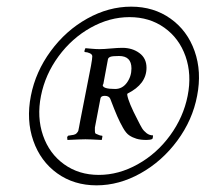

<svg xmlns="http://www.w3.org/2000/svg" viewBox="-20 -684 629 574"><path d="M335.9 -516.6Q316.4 -516.6 310.1 -514.2Q303.7 -511.7 302.7 -506.8L289.1 -433.6Q289.1 -432.6 288.1 -431.4Q287.1 -430.2 287.1 -429.7Q287.1 -418 324.2 -418Q345.7 -418 359.4 -436.8Q373 -455.6 373 -479.5Q373 -516.6 335.9 -516.6ZM345.7 -541Q375.5 -541 396.7 -525.4Q418 -509.8 418 -481.4Q418 -432.6 361.3 -404.3Q360.4 -403.3 360.4 -401.4V-400.4Q363.8 -378.4 391.6 -325.2Q399.9 -308.6 404.8 -300.5Q409.7 -292.5 418.2 -285.9Q426.8 -279.3 437.5 -279.3Q437.5 -272.5 435.5 -268.6Q429.7 -265.6 418 -265.6Q399.9 -265.6 387.9 -269.3Q376 -272.9 366.5 -279.3Q356.9 -285.6 347.7 -302Q338.4 -318.4 330.6 -336.2Q322.8 -354 309.6 -388.7Q305.7 -397.5 293 -397.5Q281.7 -397.5 280.3 -389.6L263.7 -302.7V-292Q263.7 -285.6 266.6 -284.2Q278.3 -278.3 285.2 -278.3Q286.1 -278.3 286.1 -275.4Q286.1 -273.4 284.2 -265.6Q247.1 -267.6 235.4 -267.6Q222.7 -267.6 181.6 -265.6Q181.6 -267.1 181.2 -269.5Q180.7 -272 180.7 -273.4Q180.7 -274.4 181.9 -276.1Q183.1 -277.8 183.6 -278.3Q194.8 -279.8 200.4 -281Q206.1 -282.2 209.7 -286.4Q213.4 -290.5 214.1 -293Q214.8 -295.4 216.6 -305.4Q218.3 -315.4 219.7 -322.3L252 -487.3Q255.9 -508.8 255.9 -515.6Q255.9 -521.5 248.3 -524.9Q240.7 -528.3 234.4 -528.3Q232.4 -528.3 232.4 -530.3Q232.4 -532.2 232.9 -533.7Q233.4 -535.2 234.1 -536.9Q234.9 -538.6 235.4 -540Q240.2 -539.6 253.9 -538.3Q267.6 -537.1 277.3 -537.1Q290.5 -537.1 311.5 -539.1Q332.5 -541 345.7 -541ZM569.3 -397.5Q555.7 -325.2 510 -263.4Q464.4 -201.7 400.1 -165.8Q335.9 -129.9 268.6 -129.9Q201.2 -129.9 151.1 -165.8Q101.1 -201.7 79.6 -263.2Q58.1 -324.7 72.3 -397.5Q86.4 -469.7 131.6 -531.2Q176.8 -592.8 240.7 -628.4Q304.7 -664.1 372.1 -664.1Q439.5 -664.1 489.7 -628.4Q540 -592.8 561.8 -531.2Q583.5 -469.7 569.3 -397.5ZM471.2 -601.3Q426.8 -632.8 367.2 -632.8Q307.6 -632.8 251.2 -601.3Q194.8 -569.8 155 -515.6Q115.2 -461.4 102.5 -397.5Q89.8 -333.5 108.6 -279.1Q127.4 -224.6 171.6 -192.9Q215.8 -161.1 275.4 -161.1Q335 -161.1 391.8 -192.9Q448.7 -224.6 488.5 -279.1Q528.3 -333.5 541 -397.5Q553.7 -461.4 534.7 -515.6Q515.6 -569.8 471.2 -601.3Z"/></svg>

Font: Crimson
Style: Italic
Weight: 400
Italic angle: -11°
Version: Version 0.8